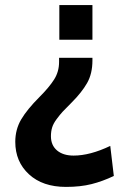

<svg xmlns="http://www.w3.org/2000/svg" viewBox="-20 -520 477 754"><path d="M213 -500H343V-364H213ZM212 -293H343V-283Q343 -230.5 322 -193.8Q301 -157 261 -117Q236.5 -92.5 226.2 -81.5Q216 -70.5 202.8 -52.8Q189.5 -35 184.8 -19.5Q180 -4 180 15Q180 50.5 204 70.8Q228 91 269 91Q333.5 91 413 53L427 171Q383 192 339.5 203Q296 214 239 214Q147.5 214 93.8 164.5Q40 115 40 37Q40 -11.5 63.2 -51Q86.5 -90.5 135 -139Q173 -177 192.5 -207.8Q212 -238.5 212 -277Z"/></svg>

Font: Cabin
Style: Bold
Weight: 700
Designer: Pablo Impallari
Foundry: Pablo Impallari. http://www.impallari.com Igino Marini. http://www.ikern.com
Version: Version 3.001;hotconv 1.0.109;makeotfexe 2.5.65596